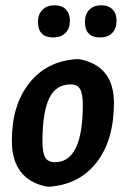

<svg xmlns="http://www.w3.org/2000/svg" viewBox="-20 -698 476 728"><path d="M187 -678Q214 -678 229.5 -662.5Q245 -647 245 -620Q245 -590 228 -573Q211 -556 182 -556Q124 -556 124 -615Q124 -644 141 -661Q158 -678 187 -678ZM364 -678Q391 -678 406.5 -662.5Q422 -647 422 -620Q422 -590 405.5 -573Q389 -556 360 -556Q302 -556 302 -615Q302 -644 318.5 -661Q335 -678 364 -678ZM272 -474 284 -473Q412 -447 412 -308Q412 -167 346.5 -82.5Q281 2 166 10L154 9Q25 -19 25 -165Q25 -300 91.5 -383.5Q158 -467 272 -474ZM248 -378Q191 -378 166 -324Q141 -270 141 -163Q141 -119 151.5 -101Q162 -83 188 -83Q294 -83 294 -300Q294 -343 283.5 -360.5Q273 -378 248 -378Z"/></svg>

Font: Alegreya Sans SC
Style: Bold Italic
Weight: 700
Italic angle: -7°
Designer: Juan Pablo del Peral
Foundry: Huerta Tipografica
Version: Version 2.007